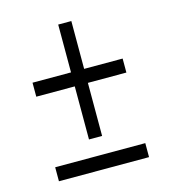

<svg xmlns="http://www.w3.org/2000/svg" viewBox="-83 -570 559 636"><g transform="rotate(-15 196.5 -252.0)"><path d="M174 -109V-291H42V-339H174V-503H219V-339H351V-291H219V-109ZM42 -1V-49H351V-1Z"/></g></svg>

Font: Junicode Cond Light
Style: Regular
Weight: 300
Width: 3
Designer: Peter S. Baker
Version: Version 2.201